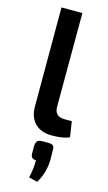

<svg xmlns="http://www.w3.org/2000/svg" viewBox="-147 -748 607 1082"><g transform="rotate(15 157.0 -207.5)"><path d="M191 -700 190 -153Q190 -96 249 -96H291L305 -6Q271 11 201 11Q140 11 104.5 -24Q69 -59 69 -123V-700ZM193 56Q215 56 223 63.5Q231 71 230 91L231 144Q230 221 191 285L141 272Q153 221 153 169Q122 169 122 138V91Q124 71 132.5 63.5Q141 56 163 56Z"/></g></svg>

Font: Exo 2 Semi Bold
Style: Regular
Weight: 600
Designer: Natanael Gama
Version: Version 1.001;PS 001.001;hotconv 1.0.88;makeotf.lib2.5.64775